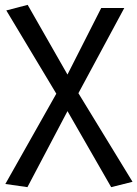

<svg xmlns="http://www.w3.org/2000/svg" viewBox="-20 -560 566 791"><path d="M438 211 257 -104H259L93 211L2 198L212 -174L6 -517L94 -540L259 -251H257L397 -527H492L303 -176L526 189Z"/></svg>

Font: LXGW 975 Gothic SC
Style: Regular
Weight: 400
Version: Version 2.01;February 25, 2021